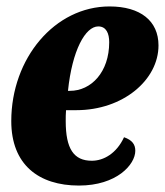

<svg xmlns="http://www.w3.org/2000/svg" viewBox="-20 -566 512 596"><path d="M225 10C342 10 400 -55 400 -98C400 -117 391 -131 365 -140C342 -90 302 -67 265 -67C209 -67 184 -104 184 -190C184 -202 184 -212 185 -224H217C362 -224 472 -318 472 -425C472 -501 416 -546 320 -546C150 -546 15 -385 15 -190C15 -55 100 10 225 10ZM191 -284C204 -410 245 -484 285 -484C310 -484 319 -462 319 -435C319 -342 263 -284 197 -284Z"/></svg>

Font: Noto Serif ExtraCondensed Black
Style: Italic
Weight: 900
Width: 2
Italic angle: -12°
Designer: Monotype Design Team
Foundry: Monotype Imaging Inc.
Version: Version 2.014